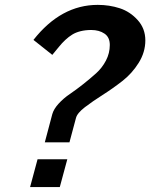

<svg xmlns="http://www.w3.org/2000/svg" viewBox="-20 -756 607 776"><path d="M567.4 -592.8C567.4 -624.7 557.1 -652 536.6 -674.8C516.1 -697.6 491.9 -713.5 463.9 -722.7C435.9 -731.8 406.2 -736.3 375 -736.3C276 -736.3 189.5 -689.1 115.2 -594.7L191.4 -534.2L218.3 -566.9C226.4 -577 235 -586.3 244.1 -594.7C253.3 -603.2 262.5 -610.4 272 -616.2C281.4 -622.1 292.6 -626.6 305.7 -629.9C318.7 -633.1 333 -634.8 348.6 -634.8C370.1 -634.8 388 -629.9 402.3 -620.1C416.7 -610.4 423.8 -595.1 423.8 -574.2C423.8 -552.1 418.6 -531.1 408.2 -511.2C397.8 -491.4 384.6 -474.3 368.7 -460C352.7 -445.6 335.3 -431 316.4 -416C297.5 -401 279.5 -387.7 262.2 -376C245 -364.3 229.8 -351.2 216.8 -336.9C203.8 -322.6 195.3 -308.6 191.4 -294.9L161.1 -180.7H260.7L287.1 -279.3C290.4 -292.3 302.4 -306.8 323.2 -322.8C344.1 -338.7 367.8 -355.1 394.5 -372.1C421.2 -389 447.8 -407.7 474.1 -428.2C500.5 -448.7 522.6 -473.3 540.5 -502C558.4 -530.6 567.4 -560.9 567.4 -592.8ZM252 -112.3H131.8L101.6 0H221.7Z"/></svg>

Font: FreeUniversal
Style: BoldItalic
Weight: 700
Italic angle: -11°
Version: Version 1.001